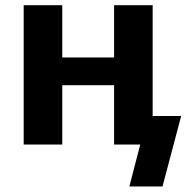

<svg xmlns="http://www.w3.org/2000/svg" viewBox="-20 -543 705 724"><path d="M214.8 -221.7V2H69.3V-523.4H214.8V-326.2H410.2V-523.4H555.7V-105.5H663.1L592.8 160.2H467.8L508.8 2H490.2H410.2V-221.7Z"/></svg>

Font: Nasu
Style: Bold
Weight: 700
Designer: Ryoko NISHIZUKA (kana &amp; ideographs); Paul D. Hunt (Latin, Greek &amp; Cyrillic); Wenlong ZHANG (bopomofo); Sandoll C
Version: Version 2014.1215